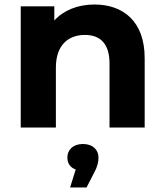

<svg xmlns="http://www.w3.org/2000/svg" viewBox="-20 -566 731 852"><path d="M399 -546C326 -546 263 -521 221 -475V-538H72V0H228V-266C228 -365 282 -411 357 -411C426 -411 466 -371 466 -284V0H622V-308C622 -472 526 -546 399 -546ZM348 73C305 73 279 98 279 133C279 159 292 178 316 186L291 266H364L399 198C414 170 417 149 417 133C417 98 391 73 348 73Z"/></svg>

Font: AWKNG-Font
Style: Bold
Weight: 700
Designer: Awakening Church
Foundry: Awakening Church
Version: Version 1.700;PS 001.700;hotconv 1.0.88;makeotf.lib2.5.64775